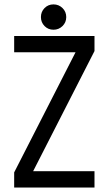

<svg xmlns="http://www.w3.org/2000/svg" viewBox="-20 -846 490 866"><path d="M180.9 -728.5Q164.6 -745.1 164.6 -769Q164.6 -793 180.9 -809.6Q197.3 -826.2 221.2 -826.2Q245.1 -826.2 262 -809.6Q278.8 -793 278.8 -769Q278.8 -745.1 262 -728.5Q245.1 -711.9 221.2 -711.9Q197.3 -711.9 180.9 -728.5ZM43.9 -610.4V-683.6H406.2V-615.7L129.4 -73.7H406.2V0H43.9V-68.4L320.8 -610.4Z"/></svg>

Font: Anka/Coder Narrow
Style: Regular
Weight: 400
Width: 3
Monospace: yes
Version: Version 001.100